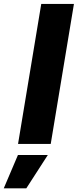

<svg xmlns="http://www.w3.org/2000/svg" viewBox="-84 -748 405 998"><path d="M300.3 -727.5 179.7 0H9.8L130.4 -727.5ZM-64.5 231 9.3 57.6H164.6L52.7 231Z"/></svg>

Font: Inter 17pt ExtraBold
Style: Italic
Weight: 800
Italic angle: -9.3988°
Version: Version 4.001;git-66647c0bb